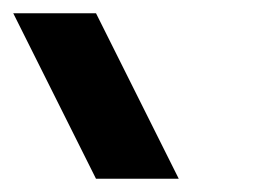

<svg xmlns="http://www.w3.org/2000/svg" viewBox="-20 -895 415 290"><path d="M125 -875 250 -625H125L0 -875Z"/></svg>

Font: CraftyPE
Style: Regular
Weight: 400
Designer: Erek Butcher
Foundry: Haunted Coop
Version: Version 0.018;April 4, 2024;FontCreator 15.0.0.2962 64-bit